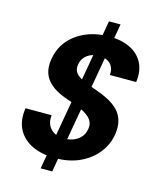

<svg xmlns="http://www.w3.org/2000/svg" viewBox="-128 -881 871 1057"><g transform="rotate(15 307.5 -352.5)"><path d="M206 87 360 -792H426L272 87ZM268 12Q192 12 137 -14Q82 -40 55.5 -90Q29 -140 40 -211H189Q185 -180 195.5 -156.5Q206 -133 229.5 -119Q253 -105 288 -105Q319 -105 343.5 -115.5Q368 -126 383.5 -144.5Q399 -163 403 -189Q407 -210 401.5 -225.5Q396 -241 382.5 -254.5Q369 -268 349.5 -278.5Q330 -289 305.5 -298.5Q281 -308 254 -317Q172 -343 134 -388.5Q96 -434 107 -506Q117 -571 155 -616.5Q193 -662 252 -687Q311 -712 382 -712Q454 -712 503.5 -687.5Q553 -663 576.5 -617.5Q600 -572 591 -508H441Q444 -532 435.5 -551.5Q427 -571 407.5 -582.5Q388 -594 360 -594Q334 -595 312 -586Q290 -577 275.5 -560Q261 -543 257 -518Q254 -499 259.5 -484.5Q265 -470 277.5 -459.5Q290 -449 308 -440Q326 -431 348.5 -423Q371 -415 396 -406Q433 -393 464.5 -376Q496 -359 518.5 -336Q541 -313 551 -279.5Q561 -246 554 -200Q545 -142 508 -94Q471 -46 410 -17Q349 12 268 12Z"/></g></svg>

Font: DM Sans 10pt ExtraBold
Style: Italic
Weight: 800
Italic angle: -10°
Version: Version 4.004;gftools[0.9.30]